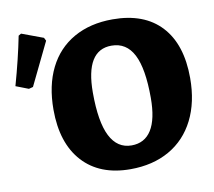

<svg xmlns="http://www.w3.org/2000/svg" viewBox="-76 -751 950 851"><g transform="rotate(-10 399.0 -326.0)"><path d="M154 -307Q154 -415 193 -493.5Q232 -572 306 -614Q380 -656 481 -656Q623 -656 699 -574Q775 -492 775 -340Q775 -232 735 -152.5Q695 -73 620.5 -30.5Q546 12 445 12Q307 12 230.5 -72Q154 -156 154 -307ZM588 -284Q588 -416 555.5 -479Q523 -542 456 -542Q339 -542 339 -351Q339 -219 371.5 -155Q404 -91 468 -91Q527 -91 557.5 -139.5Q588 -188 588 -284ZM6 -439Q39 -556 59 -657L71 -664L168 -628L175 -614L82 -422L63 -417Z"/></g></svg>

Font: Alegreya SC ExtraBold
Style: Regular
Weight: 800
Designer: Juan Pablo del Peral
Foundry: Huerta Tipografica
Version: Version 2.007; ttfautohint (v1.6)